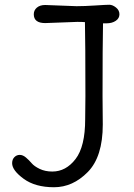

<svg xmlns="http://www.w3.org/2000/svg" viewBox="-20 -777 563 807"><path d="M411 -374 412 -254Q412 -118 349 -54Q286 10 207 10Q128 10 79.5 -25.5Q31 -61 31 -91Q31 -107 40.5 -116.5Q50 -126 63 -126Q76 -126 89 -115Q102 -104 113 -91Q124 -78 147 -67Q170 -56 200 -56Q257 -56 297.5 -108.5Q338 -161 338 -276Q338 -276 339 -374Q339 -598 337 -684Q326 -685 305 -685L170 -680Q122 -680 122 -717Q122 -734 135 -745Q148 -756 170 -756L302 -751Q336 -751 381 -754Q426 -757 439.5 -757Q453 -757 467.5 -745.5Q482 -734 482 -717Q482 -700 466.5 -689.5Q451 -679 428 -679H413Q411 -587 411 -374Z"/></svg>

Font: Delius
Style: Regular
Weight: 400
Designer: Natalia Raices
Foundry: Natalia Raices
Version: Version 1.001